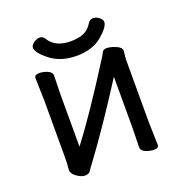

<svg xmlns="http://www.w3.org/2000/svg" viewBox="-120 -743 823 867"><g transform="rotate(-20 291.5 -309.0)"><path d="M144 19Q126 19 104.5 3.5Q83 -12 83 -29V-31Q86 -58 86 -86V-364L83 -471Q83 -487 107 -487Q125 -487 145.5 -478.5Q166 -470 166 -453L164 -364V-112Q257 -234 399 -459Q404 -467 409.5 -478Q415 -489 431 -489Q443 -489 459 -484Q500 -471 500 -452L496 -415V-106L499 0Q499 16 476 16Q457 16 436.5 7.5Q416 -1 416 -18L418 -106V-356Q295 -163 190 -21Q180 -9 171.5 5Q163 19 144 19ZM293 -502Q215 -502 163 -545Q119 -581 119 -604Q119 -615 133.5 -626Q148 -637 163 -637Q178 -637 186 -624Q215 -573 291 -573Q328 -573 353.5 -584Q379 -595 396 -624Q404 -637 420 -637Q434 -637 448 -626Q462 -615 462 -604Q462 -580 416 -541Q370 -502 293 -502Z"/></g></svg>

Font: LXGW WenKai TC
Style: Bold
Weight: 700
Designer: LXGW / Fontworks Inc.
Foundry: LXGW / Fontworks Inc.
Version: Version 1.330;April 28, 2024